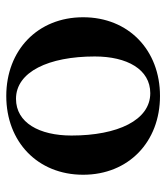

<svg xmlns="http://www.w3.org/2000/svg" viewBox="21 -537 530 612"><g transform="rotate(-90 286.0 -231.0)"><path d="M35 -231C35 -86 140 14 286 14C432 14 537 -86 537 -231C537 -376 432 -476 286 -476C140 -476 35 -376 35 -231ZM160 -268C160 -371 201 -445 277 -445C363 -445 412 -341 412 -194C412 -91 371 -17 295 -17C209 -17 160 -121 160 -268Z"/></g></svg>

Font: Monomakh Unicode
Style: Regular
Weight: 400
Version: Version 1.2